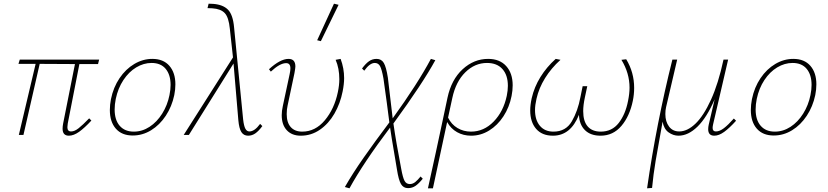

<svg xmlns="http://www.w3.org/2000/svg" viewBox="-20 -731 4484 1040"><path d="M347 -62Q345 -48 345 -42Q345 -19 365 -19Q384 -19 406 -36.5Q428 -54 463 -90L475 -78Q438 -38 408.5 -17Q379 4 353 4Q319 4 319 -34Q319 -46 322 -62L386 -384L195 -385L107 0H82L173 -385H80L87 -408H517L511 -384H410Z M575 -135Q575 -163 581 -194Q594 -258 627.5 -307.5Q661 -357 707.5 -384.5Q754 -412 805 -412Q865 -412 897.5 -374.5Q930 -337 930 -274Q930 -246 924 -216Q911 -154 878 -104Q845 -54 798.5 -25.5Q752 3 699 3Q640 3 607.5 -34Q575 -71 575 -135ZM898 -216Q904 -245 904 -271Q904 -326 877.5 -358Q851 -390 801 -390Q758 -390 718 -366Q678 -342 648.5 -297.5Q619 -253 607 -195Q601 -165 601 -138Q601 -81 628.5 -49.5Q656 -18 705 -18Q750 -18 790 -44Q830 -70 858.5 -115.5Q887 -161 898 -216Z M1401 -48Q1381 -21 1363 -8.5Q1345 4 1324 4Q1300 4 1287.5 -15.5Q1275 -35 1271 -80L1245 -387L1003 0H975L1242 -420L1225 -575Q1219 -637 1197.5 -660Q1176 -683 1130 -686L1104 -687L1110 -711L1135 -710Q1188 -706 1215 -678.5Q1242 -651 1248 -582L1297 -84Q1301 -49 1309 -34Q1317 -19 1331 -19Q1359 -19 1389 -60Z M1506 -107Q1506 -130 1512 -157L1549 -330Q1553 -348 1553 -361Q1553 -389 1530 -389Q1496 -389 1447 -343L1437 -356Q1498 -412 1543 -412Q1580 -412 1580 -371Q1580 -363 1575 -335L1538 -160Q1533 -139 1533 -113Q1533 -67 1555 -42.5Q1577 -18 1617 -18Q1688 -18 1739.5 -79.5Q1791 -141 1810 -232Q1818 -270 1818 -302Q1818 -361 1798 -407L1825 -412Q1844 -361 1844 -308Q1844 -276 1836 -236Q1823 -170 1791.5 -115.5Q1760 -61 1713 -28.5Q1666 4 1609 4Q1561 4 1533.5 -25.5Q1506 -55 1506 -107ZM1698 -513 1789 -711 1814 -705 1718 -508Z M2258 225 2270 237Q2249 263 2231 275.5Q2213 288 2190 288Q2165 288 2152 266Q2139 244 2130 186L2121 132Q2098 -2 2093 -40Q1948 152 1873 289L1848 282Q1891 207 1950.5 122Q2010 37 2089 -68L2075 -176Q2066 -245 2057 -306Q2048 -356 2038.5 -373Q2029 -390 2010 -390Q1983 -390 1953 -348L1941 -360Q1961 -387 1979 -399.5Q1997 -412 2020 -412Q2046 -412 2059 -390Q2072 -368 2081 -310L2107 -90Q2242 -277 2314 -412L2338 -405Q2270 -280 2111 -62Q2125 37 2153 182Q2162 232 2171.5 249Q2181 266 2200 266Q2216 266 2230 254.5Q2244 243 2258 225Z M2757 -269Q2757 -241 2751 -211Q2739 -150 2707 -101Q2675 -52 2629.5 -24Q2584 4 2532 4Q2490 4 2456 -15Q2422 -34 2402 -70L2325 289H2298Q2321 187 2340.5 95.5Q2360 4 2379 -84L2404 -202Q2425 -300 2486 -356Q2547 -412 2624 -412Q2687 -412 2722 -373Q2757 -334 2757 -269ZM2731 -266Q2731 -324 2701.5 -357Q2672 -390 2618 -390Q2552 -390 2500.5 -339.5Q2449 -289 2430 -200L2407 -94Q2425 -57 2458 -37.5Q2491 -18 2531 -18Q2601 -18 2654 -72.5Q2707 -127 2725 -212Q2731 -241 2731 -266Z M3415 -255Q3415 -220 3408 -186Q3391 -102 3346 -49Q3301 4 3233 4Q3179 4 3148.5 -26Q3118 -56 3116 -109Q3071 4 2975 4Q2916 4 2884 -33Q2852 -70 2852 -133Q2852 -162 2860 -199Q2874 -260 2907.5 -314Q2941 -368 2990 -412L3016 -407Q2966 -362 2932.5 -308Q2899 -254 2886 -196Q2878 -161 2878 -135Q2878 -81 2904.5 -49.5Q2931 -18 2978 -18Q3045 -18 3077.5 -74Q3110 -130 3124 -205L3136 -264H3161L3148 -203Q3139 -161 3139 -129Q3139 -74 3163.5 -46Q3188 -18 3234 -18Q3295 -18 3331.5 -65Q3368 -112 3382 -185Q3390 -225 3390 -256Q3390 -335 3346 -407L3372 -410Q3415 -339 3415 -255Z M3967 -77Q3931 -37 3902.5 -16.5Q3874 4 3849 4Q3816 4 3816 -31Q3816 -43 3819 -56L3851 -193Q3809 -95 3758.5 -45.5Q3708 4 3655 4Q3627 4 3601.5 -14Q3576 -32 3569 -72L3565 -49Q3544 65 3531.5 139.5Q3519 214 3512 287L3485 289Q3535 -60 3622 -408H3648L3588 -151Q3584 -134 3584 -113Q3584 -72 3604 -45.5Q3624 -19 3659 -19Q3703 -19 3747 -61Q3791 -103 3831 -190.5Q3871 -278 3899 -408H3924L3843 -59Q3840 -46 3840 -38Q3840 -19 3858 -19Q3878 -19 3901 -36.5Q3924 -54 3955 -89Z M4047 -135Q4047 -163 4053 -194Q4066 -258 4099.5 -307.5Q4133 -357 4179.5 -384.5Q4226 -412 4277 -412Q4337 -412 4369.5 -374.5Q4402 -337 4402 -274Q4402 -246 4396 -216Q4383 -154 4350 -104Q4317 -54 4270.5 -25.5Q4224 3 4171 3Q4112 3 4079.5 -34Q4047 -71 4047 -135ZM4370 -216Q4376 -245 4376 -271Q4376 -326 4349.5 -358Q4323 -390 4273 -390Q4230 -390 4190 -366Q4150 -342 4120.5 -297.5Q4091 -253 4079 -195Q4073 -165 4073 -138Q4073 -81 4100.5 -49.5Q4128 -18 4177 -18Q4222 -18 4262 -44Q4302 -70 4330.5 -115.5Q4359 -161 4370 -216Z"/></svg>

Font: Ysabeau Extralight
Style: Italic
Weight: 200
Italic angle: -12°
Designer: Christian Thalmann (Catharsis Fonts)
Version: Version 0.003